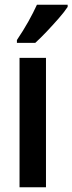

<svg xmlns="http://www.w3.org/2000/svg" viewBox="-20 -879 304 806"><path d="M173 -93H62V-636H173ZM264 -850Q251 -830 227 -802.5Q203 -775 176.5 -747Q150 -719 128 -699H51V-711Q78 -751 99 -788.5Q120 -826 135 -859H264Z"/></svg>

Font: Noto Sans Kannada UI ExtraCondensed SemiBold
Style: Regular
Weight: 600
Width: 2
Designer: Jelle Bosma - Monotype Design Team
Foundry: Monotype Imaging Inc.
Version: Version 2.005; ttfautohint (v1.8.4.7-5d5b)